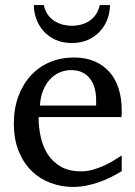

<svg xmlns="http://www.w3.org/2000/svg" viewBox="-20 -719 530 751"><path d="M456.1 -49.8Q435.1 -36.6 412.4 -25.4Q389.6 -14.2 365.5 -5.9Q341.3 2.4 316.4 7.3Q291.5 12.2 266.1 12.2Q220.7 12.2 178.7 -3.2Q136.7 -18.6 104.7 -49.3Q72.8 -80.1 53.5 -126.7Q34.2 -173.3 34.2 -235.8Q34.2 -294.4 51.8 -342Q69.3 -389.6 100.6 -423.6Q131.8 -457.5 174.8 -475.8Q217.8 -494.1 269 -494.1Q315.4 -494.1 350.6 -478.8Q385.7 -463.4 409.2 -436.3Q432.6 -409.2 444.3 -371.3Q456.1 -333.5 456.1 -289.1V-275.9Q456.1 -268.1 455.1 -261.2H130.9Q130.9 -223.1 138.9 -185.1Q147 -147 166 -116.7Q185.1 -86.4 217.3 -67.6Q249.5 -48.8 297.9 -48.8Q319.3 -48.8 340.3 -54.4Q361.3 -60.1 381.6 -68.8Q401.9 -77.6 420.4 -88.6Q439 -99.6 456.1 -110.8ZM356 -328.1Q356 -353 350.1 -374.3Q344.2 -395.5 332.3 -411.1Q320.3 -426.8 302 -435.8Q283.7 -444.8 258.8 -444.8Q233.9 -444.8 212.4 -435.3Q190.9 -425.8 174.6 -407.7Q158.2 -389.6 148.2 -364Q138.2 -338.4 136.2 -306.2H356ZM410.2 -699.2Q410.2 -672.9 400.9 -646.2Q391.6 -619.6 372.8 -598.4Q354 -577.1 326.2 -564Q298.3 -550.8 261.2 -550.8Q223.6 -550.8 195.8 -564Q168 -577.1 149.4 -598.4Q130.9 -619.6 121.6 -646.2Q112.3 -672.9 112.3 -699.2H151.4Q155.8 -677.7 166.5 -662.4Q177.2 -647 192.4 -637.2Q207.5 -627.4 225.1 -622.8Q242.7 -618.2 261.2 -618.2Q279.8 -618.2 297.4 -622.8Q314.9 -627.4 329.6 -637.2Q344.2 -647 355 -662.4Q365.7 -677.7 370.1 -699.2Z"/></svg>

Font: Charis SIL APac
Style: Regular
Weight: 400
Foundry: SIL International
Version: Version 5.000